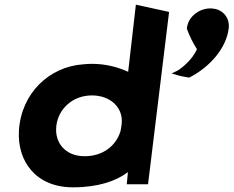

<svg xmlns="http://www.w3.org/2000/svg" viewBox="-20 -778 999 821"><path d="M958 -657C963 -700 935 -736 893 -741C840 -749 783 -710 779 -655C791 -622 807 -591 822 -568C804 -524 756 -485 737 -475L714 -464L737 -457C754 -452 772 -449 789 -446C879 -492 948 -573 958 -657ZM292 23C400 23 477 -4 527 -42C526 -29 524 -8 523 0L522 10H613L703 -727L561 -758L528 -471C484 -491 432 -505 374 -505C360 -505 346 -504 336 -503C191 -493 71 -380 61 -220C53 -89 133 23 292 23ZM500 -246C499 -235 497 -227 495 -216C475 -153 419 -110 342 -110C259 -110 212 -168 221 -241C230 -312 290 -370 373 -370C452 -370 509 -318 500 -246Z"/></svg>

Font: Bluebird
Style: SfBdExtObl
Weight: 700
Designer: Jasper
Foundry: Cannot Into Space Fonts
Version: Version 0.98